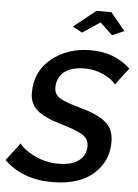

<svg xmlns="http://www.w3.org/2000/svg" viewBox="-78 -975 740 1029"><g transform="rotate(5 292.0 -460.5)"><path d="M280 -833 399 -928H479L557 -833L493 -805L426 -868L332 -805ZM-17 -89 56 -185Q76 -154 136 -124Q196 -94 266 -94Q337 -94 375.5 -122.5Q414 -151 414 -202Q414 -242 376.5 -263.5Q339 -285 255 -309Q171 -334 131.5 -368Q92 -402 92 -461Q92 -577 178 -646Q264 -715 388 -715Q516 -715 601 -635L531 -543Q516 -568 467.5 -591.5Q419 -615 364 -615Q291 -615 253 -583.5Q215 -552 215 -499Q215 -462 247 -443Q279 -424 357 -403Q449 -378 494.5 -341.5Q540 -305 540 -236Q540 -155 497 -98.5Q454 -42 389 -17.5Q324 7 243 7Q82 7 -17 -89Z"/></g></svg>

Font: Raleway-v4020 SemiBold
Style: Italic
Weight: 600
Italic angle: -12°
Designer: Matt McInerney, Pablo Impallari, Rodrigo Fuenzalida
Foundry: Matt McInerney, Pablo Impallari, Rodrigo Fuenzalida
Version: Version 4.020;PS 004.020;hotconv 1.0.88;makeotf.lib2.5.64775